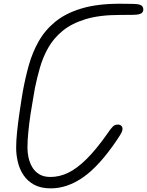

<svg xmlns="http://www.w3.org/2000/svg" viewBox="-20 -999 787 1028"><path d="M252 9.5Q198.5 9.5 162.8 -10Q127 -29.5 105.8 -61.5Q84.5 -93.5 75.5 -131.8Q66.5 -170 66.5 -208Q66.5 -244.5 71.2 -291Q76 -337.5 82.5 -383Q89 -428.5 94.5 -462.8Q100 -497 102 -508.5Q115 -580.5 134.2 -649.5Q153.5 -718.5 187.2 -778Q221 -837.5 276.2 -882.8Q331.5 -928 416 -953.5Q500.5 -979 622 -979Q669 -979 691.8 -978.2Q714.5 -977.5 723.5 -975.2Q732.5 -973 738 -969Q744.5 -964.5 746.5 -956Q748.5 -947.5 746 -939.5Q743.5 -931.5 736.5 -927.5Q729.5 -924 721 -922Q712.5 -920 690.5 -919.5Q668.5 -919 621 -919Q512 -919 437.2 -896Q362.5 -873 314.5 -833.2Q266.5 -793.5 238 -742.8Q209.5 -692 193.8 -636.8Q178 -581.5 167 -527.5Q163.5 -505 156.8 -468Q150 -431 143.2 -386Q136.5 -341 131.8 -294.5Q127 -248 127 -206.5Q127 -184.5 132.2 -158Q137.5 -131.5 150.8 -107.2Q164 -83 188.2 -67.2Q212.5 -51.5 250.5 -51.5Q298.5 -51.5 345.5 -74.2Q392.5 -97 443.8 -147.8Q495 -198.5 554.5 -283Q573.5 -311.5 584.5 -321.8Q595.5 -332 611 -332Q622.5 -332 629.2 -325.8Q636 -319.5 636 -308.5Q636 -302.5 632 -292.2Q628 -282 605 -248Q512 -110.5 426.2 -50.5Q340.5 9.5 252 9.5Z"/></svg>

Font: Edu QLD Hand
Style: Regular
Weight: 400
Designer: Tina and Corey Anderson, Eben Sorkin
Foundry: Sorkin Type Co.
Version: Version 2.000